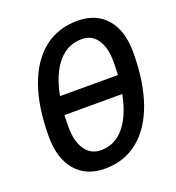

<svg xmlns="http://www.w3.org/2000/svg" viewBox="-130 -807 846 922"><g transform="rotate(-20 293.0 -346.5)"><path d="M250.5 9.8Q155.3 9.8 102.1 -53Q48.8 -115.7 48.8 -227.5Q48.8 -377 86.7 -483.4Q124.5 -589.8 195.8 -646.5Q267.1 -703.1 367.2 -703.1Q461.9 -703.1 515.1 -641.8Q568.4 -580.6 568.4 -471.2Q568.4 -320.3 530.5 -212.6Q492.7 -105 421.6 -47.6Q350.6 9.8 250.5 9.8ZM166 -391.6H461.9Q463.9 -423.8 463.9 -459Q463.9 -531.7 435.8 -572.5Q407.7 -613.3 356.9 -613.3Q284.2 -613.3 235.1 -555.4Q186 -497.6 166 -391.6ZM263.2 -80.1Q334 -80.1 381.8 -137Q429.7 -193.8 450.2 -298.8H154.8Q153.3 -270.5 153.3 -239.7Q153.3 -164.6 182.4 -122.3Q211.4 -80.1 263.2 -80.1Z"/></g></svg>

Font: CaskaydiaCove NFP
Style: Italic
Weight: 400
Italic angle: -10°
Designer: Aaron Bell
Foundry: Saja Typeworks
Version: Version 2111.001; VTT 6.35;Nerd Fonts 3.1.1